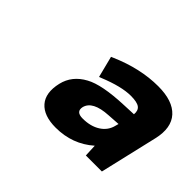

<svg xmlns="http://www.w3.org/2000/svg" viewBox="-79 -879 669 669"><g transform="rotate(45 255.5 -544.5)"><path d="M203 -681Q297 -722 385 -722Q457 -722 489 -687Q521 -652 506 -587L456 -373H377L375 -419Q316 -367 234 -367Q175 -367 148.5 -397.5Q122 -428 135 -484Q147 -535 197 -562Q242 -587 347 -591L394 -593Q396 -613 384 -622Q372 -631 341 -631Q295 -631 224 -602L216 -599L196 -678ZM250 -484Q244 -456 278 -456Q317 -456 343.5 -473Q370 -490 377 -520L380 -531L334 -528Q260 -524 250 -484Z"/></g></svg>

Font: Passageway
Style: BdIt
Weight: 700
Foundry: Ascender Corporation
Version: Version 1.11